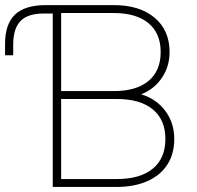

<svg xmlns="http://www.w3.org/2000/svg" viewBox="-20 -739 780 759"><path d="M32.2 -562.5V-520.5H0V-565.4Q0 -643.6 39.1 -681.2Q78.1 -718.8 162.1 -718.8H207V-685.5H152.3Q89.8 -685.5 61 -655.8Q32.2 -626 32.2 -562.5ZM650.4 -533.2Q650.4 -476.6 620.1 -431.6Q589.8 -386.7 538.1 -366.2Q598.6 -347.7 633.8 -300.3Q668.9 -252.9 668.9 -189.5Q668.9 -130.9 641.6 -88.4Q614.3 -45.9 562.5 -22.9Q510.7 0 441.4 0H188.5V-718.8H429.7Q532.2 -718.8 591.3 -668.9Q650.4 -619.1 650.4 -533.2ZM633.8 -189.5Q633.8 -265.6 584 -306.6Q534.2 -347.7 441.4 -347.7H221.7V-31.2H441.4Q534.2 -31.2 584 -72.3Q633.8 -113.3 633.8 -189.5ZM615.2 -533.2Q615.2 -607.4 566.9 -647.5Q518.6 -687.5 429.7 -687.5H221.7V-378.9H429.7Q518.6 -378.9 566.9 -418.9Q615.2 -459 615.2 -533.2Z"/></svg>

Font: Min Sans VF VF
Style: Regular
Weight: 400
Designer: Jinseong-Kim, NotoSansCJK, Nunito
Foundry: Jinseong-Kim
Version: Version 1.420;Glyphs 3.1.2 (3151)